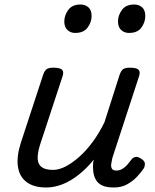

<svg xmlns="http://www.w3.org/2000/svg" viewBox="-20 -815 687 851"><path d="M184 16Q130 16 98 -8Q66 -32 59.5 -76.5Q53 -121 72 -181L171 -483Q178 -503 187.5 -509Q197 -515 216 -515Q247 -515 255.5 -505.5Q264 -496 257 -476L158 -175Q146 -137 147 -112Q148 -87 164.5 -74.5Q181 -62 215 -62Q242 -62 271.5 -77.5Q301 -93 332 -120.5Q363 -148 391.5 -187Q420 -226 443 -273L510 -483Q517 -503 526.5 -509Q536 -515 555 -515Q586 -515 594.5 -505.5Q603 -496 596 -476L478 -115Q475 -102 473 -89Q471 -76 476 -67.5Q481 -59 496 -59Q509 -59 521.5 -66Q534 -73 544 -84.5Q554 -96 562 -107Q568 -116 579 -119Q590 -122 605 -112Q621 -102 622 -91.5Q623 -81 618 -70Q607 -53 588 -32.5Q569 -12 543.5 2Q518 16 485 16Q452 16 433 7Q414 -2 405 -18Q396 -34 393.5 -54Q391 -74 393 -96L396 -108Q372 -78 346 -55Q320 -32 293 -16Q266 0 238.5 8Q211 16 184 16ZM313 -669Q293 -669 279 -682Q265 -695 265 -720Q265 -747 282.5 -771Q300 -795 337 -795Q358 -795 372 -782.5Q386 -770 386 -744Q386 -717 368.5 -693Q351 -669 313 -669ZM552 -669Q531 -669 517 -682Q503 -695 503 -720Q503 -747 520.5 -771Q538 -795 575 -795Q596 -795 610 -782.5Q624 -770 624 -744Q624 -717 607 -693Q590 -669 552 -669Z"/></svg>

Font: Playwrite MX
Style: Regular
Weight: 400
Designer: Veronika Burian, José Scaglione
Foundry: TypeTogether
Version: Version 1.002